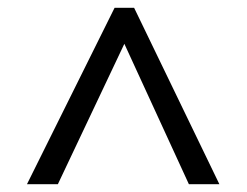

<svg xmlns="http://www.w3.org/2000/svg" viewBox="-20 -739 632 491"><path d="M273 -719H323L541 -268H463L298 -627L128 -268H49Z"/></svg>

Font: lkannada05
Style: Book
Weight: 400
Designer: Jelle Bosma - Monotype Design Team
Foundry: Monotype Imaging Inc.
Version: Version 2.003